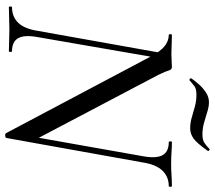

<svg xmlns="http://www.w3.org/2000/svg" viewBox="-64 -746 824 736"><g transform="rotate(90 348.0 -378.0)"><path d="M490 10 197 -543Q175 -584 155 -598.5Q135 -613 114 -613Q111 -613 111 -619Q111 -625 114 -625Q131 -625 151 -624Q171 -623 186 -623Q201 -623 216 -624Q231 -625 236 -625Q247 -625 250 -613.5Q253 -602 267 -573L516 -100L509 9Q509 13 500.5 14Q492 15 490 10ZM7 0Q5 0 5 -6Q5 -12 7 -12Q44 -12 67 -35.5Q90 -59 98 -109L186 -602L207 -600L122 -109Q113 -59 126.5 -35.5Q140 -12 177 -12Q179 -12 179 -6Q179 0 177 0Q159 0 139 -1Q119 -2 93 -2Q70 -2 48.5 -1Q27 0 7 0ZM509 9 494 -35 579 -515Q588 -565 575 -589Q562 -613 524 -613Q522 -613 522 -619Q522 -625 524 -625Q541 -625 562 -623.5Q583 -622 609 -622Q631 -622 653 -623.5Q675 -625 694 -625Q696 -625 696 -619Q696 -613 694 -613Q658 -613 634.5 -589Q611 -565 603 -515ZM287 -692Q286 -691 282.5 -694Q279 -697 280 -699Q289 -712 303 -728Q317 -744 334.5 -755.5Q352 -767 372 -767Q388 -767 407.5 -761Q427 -755 449.5 -748.5Q472 -742 495 -742Q516 -742 527.5 -749.5Q539 -757 551 -769Q553 -771 556.5 -768Q560 -765 558 -762Q529 -721 511 -708Q493 -695 472 -695Q451 -695 430.5 -701Q410 -707 388.5 -713Q367 -719 343 -719Q320 -719 310 -711Q300 -703 287 -692Z"/></g></svg>

Font: Cormorant Infant Light Medium
Style: Italic
Weight: 500
Italic angle: -10°
Version: Version 4.001